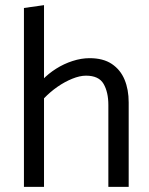

<svg xmlns="http://www.w3.org/2000/svg" viewBox="-20 -726 579 746"><path d="M151 -344Q175 -369 203 -388.5Q231 -408 260.5 -420Q290 -432 314 -432Q364 -432 382.5 -400Q401 -368 401 -318V0H480V-328Q480 -378 464 -416.5Q448 -455 414.5 -477.5Q381 -500 328 -500Q296 -500 262 -489Q228 -478 198 -459Q168 -440 145 -416ZM151 0V-706L73 -695V0Z"/></svg>

Font: Catamaran Thin
Style: Regular
Weight: 400
Version: Version 2.000